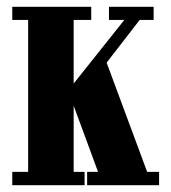

<svg xmlns="http://www.w3.org/2000/svg" viewBox="-20 -543 501 563"><path d="M16 0V-39H62.5V-484.5H16V-523H247.5V-484.5H196V-298L344.5 -484.5H299.5V-523H430.5V-484.5H389.5L277 -339L290 -366.5L411.5 -39H446.5V0H235.5V-39H267.5L178 -282L196 -275V-39H228V0Z"/></svg>

Font: Imbue Thin 10pt ExtraBold
Style: Regular
Weight: 800
Version: Version 1.102